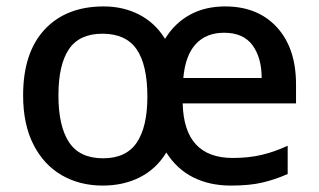

<svg xmlns="http://www.w3.org/2000/svg" viewBox="-20 -568 992 598"><path d="M681 -548Q783 -548 842.5 -483Q902 -418 902 -305V-246H549Q553 -76 705 -76Q754 -76 794.5 -85.5Q835 -95 876 -114V-26Q835 -8 795.5 1Q756 10 699 10Q633 10 582 -15.5Q531 -41 498 -93Q467 -42 416 -16Q365 10 300 10Q228 10 172 -22.5Q116 -55 84 -118Q52 -181 52 -271Q52 -404 119 -476Q186 -548 303 -548Q364 -548 413.5 -522.5Q463 -497 494 -447Q524 -496 571.5 -522Q619 -548 681 -548ZM678 -466Q622 -466 589.5 -430.5Q557 -395 551 -325H795Q795 -388 766.5 -427Q738 -466 678 -466ZM299 -463Q227 -463 194.5 -414.5Q162 -366 162 -271Q162 -175 195 -125Q228 -75 301 -75Q373 -75 406 -124Q439 -173 439 -267Q439 -366 405.5 -414.5Q372 -463 299 -463Z"/></svg>

Font: Noto Sans Thai Looped Medium
Style: Regular
Weight: 500
Designer: Sasikarn Vongin, Ben Mitchell
Foundry: The Fontpad Ltd
Version: Version 1.001; ttfautohint (v1.8.4.7-5d5b)